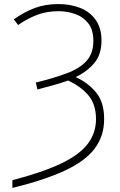

<svg xmlns="http://www.w3.org/2000/svg" viewBox="-20 -744 589 944"><path d="M41 142Q191 103 281.5 59.5Q372 16 412 -37.5Q452 -91 452 -158Q452 -229 416.5 -273Q381 -317 315 -348Q281 -336 243.5 -325.5Q206 -315 164 -304L156 -338Q245 -360 308 -383.5Q371 -407 405 -444Q439 -481 439 -543Q439 -598 413.5 -630Q388 -662 348.5 -675.5Q309 -689 268 -689Q208 -689 160 -670Q112 -651 69 -621L48 -649Q99 -685 150.5 -704.5Q202 -724 268 -724Q325 -724 373 -705.5Q421 -687 450 -647Q479 -607 479 -544Q479 -477 444.5 -435Q410 -393 352 -365Q412 -338 452 -290Q492 -242 492 -159Q492 -75 445.5 -13.5Q399 48 299.5 94.5Q200 141 41 180Z"/></svg>

Font: Noto Sans ExtraLight
Style: Regular
Weight: 200
Designer: Monotype Design Team
Foundry: Monotype Imaging Inc.
Version: Version 2.007